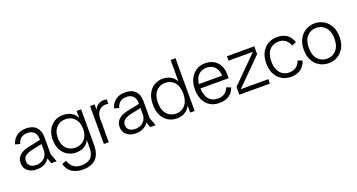

<svg xmlns="http://www.w3.org/2000/svg" viewBox="-50 -1452 4482 2411"><g transform="rotate(-20 2190.5 -246.5)"><path d="M205 12Q133 12 86.5 -27Q40 -66 40 -133Q40 -198 85 -236Q130 -274 195 -287L412 -333V-277L233 -239Q175 -226 142.5 -202Q110 -178 110 -133Q110 -90 139 -66.5Q168 -43 220 -43Q263 -43 296.5 -61Q330 -79 349 -111Q368 -143 368 -184V-336Q368 -393 337 -426Q306 -459 250 -459Q194 -459 162 -432.5Q130 -406 118 -360L55 -376Q69 -436 119.5 -477.5Q170 -519 250 -519Q339 -519 386 -471Q433 -423 433 -337V-107L474 0H402L376 -72Q351 -32 308 -10Q265 12 205 12Z M752 212Q667 212 608.5 175Q550 138 528 58L587 35Q602 90 642.5 123Q683 156 751 156Q833 156 876.5 114Q920 72 920 -16V-122Q902 -82 873 -59.5Q844 -37 810.5 -27.5Q777 -18 745 -18Q682 -18 630.5 -48Q579 -78 549 -134.5Q519 -191 519 -269Q519 -347 549 -403Q579 -459 630.5 -489Q682 -519 745 -519Q778 -519 812 -509.5Q846 -500 876 -476.5Q906 -453 925 -412V-507H985V-33Q985 52 958 106Q931 160 879 186Q827 212 752 212ZM756 -79Q802 -79 840 -100Q878 -121 901.5 -163.5Q925 -206 925 -269Q925 -332 901.5 -374Q878 -416 840 -437Q802 -458 756 -458Q710 -458 671.5 -437Q633 -416 610 -373.5Q587 -331 587 -268Q587 -206 610 -163.5Q633 -121 671.5 -100Q710 -79 756 -79Z M1105 0V-507H1165V-436Q1181 -474 1214 -496.5Q1247 -519 1292 -519Q1302 -519 1312.5 -517.5Q1323 -516 1330 -514V-456Q1320 -458 1313 -458.5Q1306 -459 1297 -459Q1265 -459 1235.5 -443.5Q1206 -428 1188 -396.5Q1170 -365 1170 -316V0Z M1528 12Q1456 12 1409.5 -27Q1363 -66 1363 -133Q1363 -198 1408 -236Q1453 -274 1518 -287L1735 -333V-277L1556 -239Q1498 -226 1465.5 -202Q1433 -178 1433 -133Q1433 -90 1462 -66.5Q1491 -43 1543 -43Q1586 -43 1619.5 -61Q1653 -79 1672 -111Q1691 -143 1691 -184V-336Q1691 -393 1660 -426Q1629 -459 1573 -459Q1517 -459 1485 -432.5Q1453 -406 1441 -360L1378 -376Q1392 -436 1442.5 -477.5Q1493 -519 1573 -519Q1662 -519 1709 -471Q1756 -423 1756 -337V-107L1797 0H1725L1699 -72Q1674 -32 1631 -10Q1588 12 1528 12Z M2078 12Q2015 12 1963.5 -18.5Q1912 -49 1882 -108.5Q1852 -168 1852 -254Q1852 -340 1882 -399Q1912 -458 1963.5 -488.5Q2015 -519 2078 -519Q2108 -519 2140.5 -510Q2173 -501 2203 -479Q2233 -457 2253 -417V-705H2318V0H2258V-95Q2239 -54 2209 -30.5Q2179 -7 2145 2.5Q2111 12 2078 12ZM2089 -48Q2135 -48 2173 -70Q2211 -92 2234.5 -137.5Q2258 -183 2258 -254Q2258 -325 2234.5 -370.5Q2211 -416 2173 -437.5Q2135 -459 2089 -459Q2044 -459 2005.5 -437.5Q1967 -416 1943.5 -370.5Q1920 -325 1920 -254Q1920 -183 1943.5 -137.5Q1967 -92 2005.5 -70Q2044 -48 2089 -48Z M2646 12Q2573 12 2520.5 -21Q2468 -54 2440.5 -114.5Q2413 -175 2413 -255Q2413 -334 2443 -393.5Q2473 -453 2525 -486Q2577 -519 2643 -519Q2708 -519 2757 -491.5Q2806 -464 2833 -412.5Q2860 -361 2860 -290Q2860 -275 2860 -262Q2860 -249 2859 -241H2456V-299H2822L2794 -281Q2795 -338 2776.5 -378Q2758 -418 2723 -439Q2688 -460 2641 -460Q2598 -460 2561.5 -439.5Q2525 -419 2503.5 -375Q2482 -331 2482 -260Q2482 -157 2524 -102Q2566 -47 2650 -47Q2703 -47 2737 -70.5Q2771 -94 2792 -144L2850 -121Q2834 -76 2805.5 -46.5Q2777 -17 2737.5 -2.5Q2698 12 2646 12Z M2915 0V-104L3259 -448H2934V-507H3299V-403L2956 -59H3323V0Z M3604 12Q3538 12 3484.5 -18.5Q3431 -49 3399 -108.5Q3367 -168 3367 -254Q3367 -340 3399 -399Q3431 -458 3484.5 -488.5Q3538 -519 3604 -519Q3680 -519 3731.5 -485Q3783 -451 3808 -377L3750 -354Q3728 -409 3692.5 -434Q3657 -459 3601 -459Q3559 -459 3521 -438.5Q3483 -418 3459 -373Q3435 -328 3435 -254Q3435 -180 3459 -134.5Q3483 -89 3521 -68.5Q3559 -48 3601 -48Q3657 -48 3692.5 -73.5Q3728 -99 3750 -154L3808 -131Q3783 -58 3731.5 -23Q3680 12 3604 12Z M4107 12Q4041 12 3986.5 -19.5Q3932 -51 3900 -110.5Q3868 -170 3868 -253Q3868 -336 3900 -395.5Q3932 -455 3986.5 -487Q4041 -519 4107 -519Q4174 -519 4228 -487Q4282 -455 4314 -395.5Q4346 -336 4346 -253Q4346 -170 4314 -110.5Q4282 -51 4228 -19.5Q4174 12 4107 12ZM4107 -48Q4153 -48 4192 -70Q4231 -92 4254.5 -137.5Q4278 -183 4278 -253Q4278 -324 4254.5 -369.5Q4231 -415 4192 -437Q4153 -459 4107 -459Q4061 -459 4022 -437Q3983 -415 3959.5 -369.5Q3936 -324 3936 -253Q3936 -183 3959.5 -137.5Q3983 -92 4022 -70Q4061 -48 4107 -48Z"/></g></svg>

Font: TikTok Sans Light
Style: Regular
Weight: 300
Version: Version 4.000